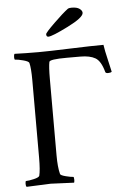

<svg xmlns="http://www.w3.org/2000/svg" viewBox="-57 -883 613 928"><g transform="rotate(-5 249.0 -419.0)"><path d="M192.4 -723.6Q192.4 -730.5 237.3 -774.4Q282.2 -818.4 308.6 -837.9Q314.5 -840.8 326.2 -840.8Q351.6 -840.8 364.3 -831.5Q377 -822.3 377 -811.5Q377 -789.1 298.8 -750Q220.7 -710.9 202.1 -710.9Q192.4 -710.9 192.4 -723.6ZM191.4 -135.7Q191.4 -79.1 200.2 -44.9Q202.1 -38.1 227.5 -31.7Q252.9 -25.4 262.7 -25.4Q266.6 -25.4 266.6 -10.7Q266.6 -2.9 264.6 2.9Q167 -2 151.4 -2Q146.5 -2 34.2 2.9Q30.3 -1 30.3 -11.7Q30.3 -25.4 34.2 -25.4Q46.9 -25.4 71.8 -31.2Q96.7 -37.1 99.6 -44.9Q106.4 -71.3 106.4 -132.8V-508.8Q106.4 -566.4 99.6 -592.8Q96.7 -600.6 70.8 -607.4Q44.9 -614.3 32.2 -614.3Q28.3 -614.3 28.3 -626Q28.3 -638.7 32.2 -642.6Q83 -640.6 148.4 -640.6Q192.4 -640.6 300.8 -644.5Q409.2 -648.4 463.9 -648.4Q467.8 -620.1 479 -573.7Q490.2 -527.3 492.2 -515.6Q487.3 -510.7 474.6 -510.7Q461.9 -510.7 460.9 -517.6Q446.3 -571.3 419.9 -586.4Q393.6 -601.6 347.7 -601.6H282.2Q198.2 -601.6 196.3 -588.9Q191.4 -565.4 191.4 -506.8Z"/></g></svg>

Font: Crimson Text
Style: Roman
Weight: 400
Version: Version 0.13